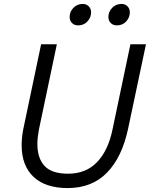

<svg xmlns="http://www.w3.org/2000/svg" viewBox="-20 -940 762 976"><path d="M98 -282 189 -715H269L178 -282Q174 -260 172 -242.5Q170 -225 170 -208Q170 -136 206.5 -96.5Q243 -57 326 -57Q417 -57 473.5 -116Q530 -175 552 -282L643 -715H722L631 -285Q600 -140 523.5 -62Q447 16 324 16Q211 16 150.5 -41Q90 -98 90 -202Q90 -221 92 -241Q94 -261 98 -282ZM377 -811Q358 -811 346 -823Q334 -835 334 -854Q334 -880 353 -900Q372 -920 401 -920Q419 -920 431 -908Q443 -896 443 -877Q443 -851 424.5 -831Q406 -811 377 -811ZM574 -811Q555 -811 543 -823Q531 -835 531 -854Q531 -880 550 -900Q569 -920 598 -920Q616 -920 628 -908Q640 -896 640 -877Q640 -851 621.5 -831Q603 -811 574 -811Z"/></svg>

Font: Wix Madefor Text
Style: Italic
Weight: 400
Italic angle: -12°
Designer: Dalton Maag Ltd
Foundry: Dalton Maag Ltd
Version: Version 3.100